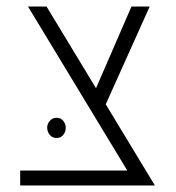

<svg xmlns="http://www.w3.org/2000/svg" viewBox="-20 -570 542 590"><path d="M399 0 66 -550H123L456 0ZM42 0V-46H415L431 0ZM298 -234 269 -285 384 -550H440ZM154 -208Q167 -208 174.5 -198.5Q182 -189 182 -178Q182 -165 174.5 -155.5Q167 -146 154 -146Q141 -146 133 -155.5Q125 -165 125 -178Q125 -189 133 -198.5Q141 -208 154 -208Z"/></svg>

Font: Assistant ExtraLight Light
Style: Regular
Weight: 300
Version: Version 3.000